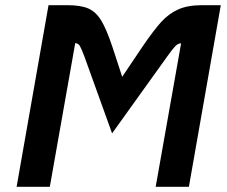

<svg xmlns="http://www.w3.org/2000/svg" viewBox="-20 -720 874 740"><path d="M167 -700H240Q291 -700 320 -687.5Q349 -675 369.5 -642Q390 -609 413 -540L451 -424L529 -540Q572 -603 601 -635Q630 -667 666.5 -683.5Q703 -700 758 -700H831L708 0H580L678 -553Q666 -553 655.5 -542Q645 -531 625 -503L412 -206L305 -503Q294 -532 288 -542.5Q282 -553 270 -554L172 0H44Z"/></svg>

Font: KoHo
Style: Bold Italic
Weight: 700
Italic angle: -10°
Version: Version 1.000; ttfautohint (v1.6)